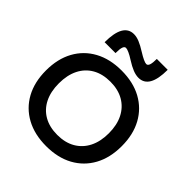

<svg xmlns="http://www.w3.org/2000/svg" viewBox="-257 -1160 1347 1347"><g transform="rotate(45 416.5 -486.0)"><path d="M417 10Q302 10 217.5 -36Q133 -82 87 -166Q41 -250 41 -365Q41 -480 87 -564Q133 -648 217.5 -694Q302 -740 417 -740Q533 -740 617 -694Q701 -648 747 -564Q793 -480 793 -365Q793 -250 747 -166Q701 -82 617 -36Q533 10 417 10ZM417 -101Q494 -101 549.5 -133Q605 -165 635 -224Q665 -283 665 -365Q665 -447 635 -506Q605 -565 549.5 -597Q494 -629 417 -629Q339 -629 283.5 -597Q228 -565 198.5 -506Q169 -447 169 -365Q169 -283 198.5 -224Q228 -165 283.5 -133Q339 -101 417 -101ZM536 -787Q510 -787 479.5 -799Q449 -811 408 -837Q382 -854 360 -864Q338 -874 327 -874Q313 -874 306.5 -855.5Q300 -837 300 -796H192Q192 -982 298 -982Q324 -982 354.5 -969.5Q385 -957 426 -931Q453 -914 474.5 -904Q496 -894 507 -894Q521 -894 527.5 -913Q534 -932 534 -972H642Q642 -787 536 -787Z"/></g></svg>

Font: M PLUS 1 Thin SemiBold
Style: Regular
Weight: 600
Version: Version 1.001